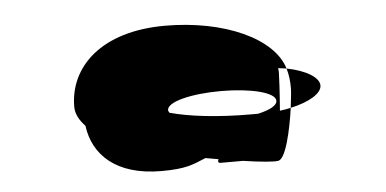

<svg xmlns="http://www.w3.org/2000/svg" viewBox="-36 -750 1015 505"><g transform="rotate(-5 471.0 -497.5)"><path d="M158 -496C158 -478 167 -461 183 -444C193 -367 252 -308 372 -308C438 -308 456 -318 490 -332C502 -330 512 -328 524 -326C522 -321 521 -316 529 -316H588C634 -309 671 -306 679 -308C700 -308 717 -387 725 -444C716 -442 706 -440 696 -439C700 -487 702 -533 702 -538C702 -543 702 -547 701 -551C709 -550 716 -549 723 -548C699 -629 571 -688 414 -688C246 -688 158 -602 158 -496ZM403 -466C403 -488 467 -504 546 -504C624 -504 689 -488 689 -466C689 -453 669 -443 638 -436H618C532 -436 456 -445 406 -459C405 -461 403 -464 403 -466ZM723 -548C728 -532 730 -514 730 -496C730 -488 728 -468 725 -444C775 -455 808 -475 808 -496C808 -517 774 -538 723 -548Z"/></g></svg>

Font: Ampere
Style: SCUltExt
Weight: 400
Version: Version 1